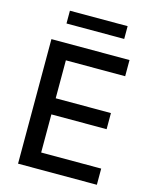

<svg xmlns="http://www.w3.org/2000/svg" viewBox="-132 -996 867 1083"><g transform="rotate(15 301.5 -454.5)"><path d="M540.1 0H79.9V-727.3H535.9V-632.8H189.6V-411.2H512.1V-317.1H189.6V-94.5H540.1ZM476.2 -834.5H139.2V-909.1H476.2Z"/></g></svg>

Font: Linik Sans Medium
Style: Regular
Weight: 500
Designer: Rasmus Andersson (font), Cristiano Sobral (main changes)
Foundry: rsms
Version: Version 3.018;June 1, 2022;FontCreator 14.0.0.2814 64-bit; t